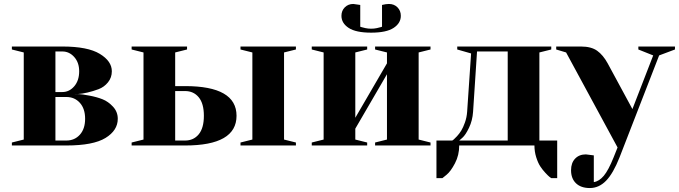

<svg xmlns="http://www.w3.org/2000/svg" viewBox="-20 -735 3430 970"><path d="M315 0H40V-15L100 -30V-470L40 -485V-500H295Q423 -500 484 -463Q545 -426 545 -375Q545 -343 525.5 -319Q506 -295 478 -284.5Q450 -274 422 -267.5Q394 -261 374 -260H355Q364 -260 379 -259.5Q394 -259 431.5 -252Q469 -245 498 -233.5Q527 -222 551 -196Q575 -170 575 -135Q575 -76 513 -38Q451 0 315 0ZM315 -245H260V-25H315Q357 -25 383.5 -54.5Q410 -84 410 -135Q410 -186 383.5 -215.5Q357 -245 315 -245ZM295 -475H260V-270H295Q330 -270 355 -299Q380 -328 380 -375Q380 -419 355 -447Q330 -475 295 -475Z M865 -300H915Q1175 -300 1175 -150Q1175 0 915 0H645V-15L705 -30V-470L645 -485V-500H925V-485L865 -470ZM915 -275H865V-25H915Q958 -25 984 -56.5Q1010 -88 1010 -150Q1010 -212 984 -243.5Q958 -275 915 -275ZM1415 -470V-30L1475 -15V0H1195V-15L1255 -30V-470L1195 -485V-500H1475V-485Z M1935 -470 1875 -485V-500H2155V-485L2095 -470V-30L2155 -15V0H1875V-15L1935 -30V-360L1775 -85V-30L1835 -15V0H1555V-15L1615 -30V-470L1555 -485V-500H1835V-485L1775 -470V-140L1935 -415ZM1904 -598 1910 -600V-710Q1930 -715 1945 -715Q1971 -715 1988 -698Q2005 -681 2005 -655Q2005 -618 1968.5 -594Q1932 -570 1855 -570Q1778 -570 1741.5 -594Q1705 -618 1705 -655Q1705 -681 1722 -698Q1739 -715 1765 -715L1800 -710V-600L1806 -598Q1812 -596 1826 -593Q1840 -590 1855 -590Q1870 -590 1884 -593Q1898 -596 1904 -598Z M2300 -25H2545V-475H2390L2370 -170Q2367 -126 2349.5 -89.5Q2332 -53 2316 -39ZM2290 -500H2765V-485L2705 -470V-25H2795V165H2765Q2762 163 2756 158.5Q2750 154 2735.5 138.5Q2721 123 2709.5 105.5Q2698 88 2689 59.5Q2680 31 2680 0H2300Q2300 49 2278.5 90Q2257 131 2236 148L2215 165H2185V-25H2265Q2268 -27 2272.5 -30.5Q2277 -34 2289 -47Q2301 -60 2310.5 -75.5Q2320 -91 2329 -116.5Q2338 -142 2340 -170L2360 -465L2290 -485Z M3175 -184 3280 -455 3205 -485V-500H3390V-485L3310 -455L3110 60Q3078 141 3042 178Q3006 215 2960 215Q2915 215 2890 191Q2865 167 2865 125Q2865 88 2885.5 66.5Q2906 45 2940 45L2980 50V185Q3007 181 3030.5 153Q3054 125 3080 60L3100 10L2840 -470L2790 -485V-500H2915Q2967 -500 2997 -478.5Q3027 -457 3050 -415Z"/></svg>

Font: Yeseva One
Style: Regular
Weight: 400
Designer: Jovanny Lemonad
Foundry: Jovanny Lemonad
Version: Version 2.000